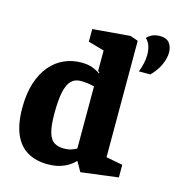

<svg xmlns="http://www.w3.org/2000/svg" viewBox="-110 -832 870 940"><g transform="rotate(15 324.5 -361.5)"><path d="M215 13Q156 13 113 -12Q70 -37 47.5 -89.5Q25 -142 25 -222Q25 -295 42.5 -349Q60 -403 90.5 -439Q121 -475 161.5 -493Q202 -511 248 -511Q282 -511 305.5 -502Q329 -493 343 -482L346 -485L337 -492V-596L256 -619V-683L446 -699L486 -685V-95L570 -79V-15L381 9L354 -39H351Q340 -27 321.5 -15Q303 -3 277 5Q251 13 215 13ZM272 -82Q294 -82 309 -87Q324 -92 337 -99V-414Q322 -418 304.5 -420.5Q287 -423 267 -423Q239 -423 220.5 -405Q202 -387 193 -346Q184 -305 184 -236Q184 -173 194 -139.5Q204 -106 224 -94Q244 -82 272 -82ZM530 -542Q538 -561 543.5 -584.5Q549 -608 549 -631Q549 -653 543 -673Q537 -693 521 -709Q531 -721 547.5 -728.5Q564 -736 586 -736Q619 -736 634 -717Q649 -698 649 -669Q649 -639 633 -604.5Q617 -570 588 -542Z"/></g></svg>

Font: Faustina Light ExtraBold
Style: Regular
Weight: 800
Version: Version 1.200